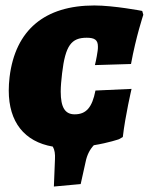

<svg xmlns="http://www.w3.org/2000/svg" viewBox="-20 -532 555 702"><path d="M253 -114C218 -114 202 -139 202 -197C202 -216 204 -238 207 -264C219 -366 241 -394 297 -394C326 -394 338 -386 338 -362C338 -357 338 -352 337 -346C333 -317 327 -294 327 -294L459 -298C477 -397 504 -478 504 -478L500 -492C501 -492 396 -512 325 -512C144 -512 36 -423 15 -250C13 -233 12 -216 12 -201C12 -86 69 -14 173 4C180 16 182 31 181 50L177 150L275 141L293 60C298 35 308 15 323 -1C378 -10 415 -23 415 -23L429 -31C438 -109 461 -207 461 -207L329 -201C317 -139 295 -114 253 -114Z"/></svg>

Font: Alegreya SC Black
Style: Italic
Weight: 900
Italic angle: -7°
Designer: Juan Pablo del Peral
Foundry: Huerta Tipografica
Version: Version 2.007;PS 002.007;hotconv 1.0.88;makeotf.lib2.5.64775